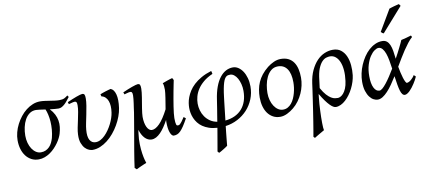

<svg xmlns="http://www.w3.org/2000/svg" viewBox="-82 -1052 3597 1609"><g transform="rotate(-10 1716.0 -247.0)"><path d="M312.5 -137.2Q321.3 -171.4 324.2 -206.5Q327.1 -241.7 325 -274.2Q322.8 -306.6 316.4 -334.7Q310.1 -362.8 301.3 -382.3Q274.4 -386.2 252.4 -389.2Q230.5 -392.1 221.2 -392.1Q189.5 -392.1 166 -375Q142.6 -357.9 127.2 -330.1Q111.8 -302.2 104 -266.8Q96.2 -231.4 96.2 -194.8Q96.2 -162.1 104.2 -133.1Q112.3 -104 126.7 -82.3Q141.1 -60.5 160.4 -47.9Q179.7 -35.2 202.1 -35.2Q225.6 -35.2 243.4 -43.5Q261.2 -51.8 274.9 -65.9Q288.6 -80.1 297.6 -98.6Q306.6 -117.2 312.5 -137.2ZM511.2 -452.1Q499 -436.5 487.3 -421.9Q475.6 -407.2 463.4 -396Q451.2 -384.8 438 -377.9Q424.8 -371.1 410.2 -371.1Q397.5 -371.1 378.2 -373Q358.9 -375 336.9 -377.4Q361.3 -351.6 374.5 -325.4Q387.7 -299.3 392.3 -272.2Q397 -245.1 393.8 -217.3Q390.6 -189.5 382.3 -161.1Q377.9 -146 368.4 -126.7Q358.9 -107.4 344.7 -87.4Q330.6 -67.4 312.3 -48.1Q293.9 -28.8 272.2 -13.7Q250.5 1.5 225.6 10.7Q200.7 20 173.8 20Q139.6 20 112.3 5.6Q85 -8.8 65.7 -33.9Q46.4 -59.1 36.1 -93.5Q25.9 -127.9 25.9 -168Q25.9 -201.2 34.9 -235.6Q43.9 -270 60.3 -302Q76.7 -334 98.9 -362.3Q121.1 -390.6 147.9 -411.6Q174.8 -432.6 205.1 -444.8Q235.4 -457 267.1 -457Q286.6 -457 307.4 -454.1Q328.1 -451.2 348.9 -448Q369.6 -444.8 389.9 -441.9Q410.2 -439 429.2 -439Q457 -439 472.9 -447Q488.8 -455.1 501.5 -466.3Z M910.2 -287.1Q905.3 -253.4 892.1 -217.8Q878.9 -182.1 859.1 -147.9Q839.4 -113.8 814 -83.3Q788.6 -52.7 759 -29.8Q729.5 -6.8 697.3 6.6Q665 20 631.8 20Q620.1 20 602.8 13.7Q585.4 7.3 569.3 -9.3Q553.2 -25.9 542.2 -54.7Q531.2 -83.5 533.2 -127.9Q534.2 -154.3 540.5 -185.5Q546.9 -216.8 554 -249.5Q561 -282.2 566.7 -313.5Q572.3 -344.7 572.3 -371.1Q572.3 -382.3 570.8 -388.9Q569.3 -395.5 566.7 -398.7Q564 -401.9 560.3 -402.8Q556.6 -403.8 552.2 -403.8Q547.9 -403.8 539.6 -402.1Q531.2 -400.4 522.9 -397.9Q513.2 -395.5 502 -392.1L496.1 -410.2Q516.6 -419.4 537.4 -428Q558.1 -436.5 575.7 -442.9Q593.3 -449.2 606.7 -453.1Q620.1 -457 626 -457Q640.1 -457 645 -447.8Q649.9 -438.5 649.9 -416Q649.9 -388.2 644 -353Q638.2 -317.9 630.9 -282Q623.5 -246.1 616.7 -212.9Q609.9 -179.7 607.9 -155.8Q602.5 -97.2 619.1 -68.1Q635.7 -39.1 668.9 -39.1Q689.5 -39.1 709.7 -49.8Q730 -60.5 748 -78.4Q766.1 -96.2 782 -119.1Q797.9 -142.1 810.3 -166.7Q822.8 -191.4 830.8 -215.8Q838.9 -240.2 841.8 -261.2Q846.2 -290.5 844.7 -315.4Q843.3 -340.3 835.9 -359.6Q828.6 -378.9 815.2 -391.8Q801.8 -404.8 781.7 -409.2L776.9 -427.7Q785.6 -431.6 797.6 -435.8Q809.6 -439.9 822.3 -444.1Q835 -448.2 846.9 -451.4Q858.9 -454.6 868.2 -457Q896.5 -447.3 908.4 -403.3Q920.4 -359.4 910.2 -287.1Z M1447.3 -105Q1426.8 -67.4 1410.6 -43.2Q1394.5 -19 1380.4 -4.9Q1366.2 9.3 1352.3 14.6Q1338.4 20 1323.2 20Q1313 20 1304.9 10Q1296.9 0 1291.3 -16.4Q1285.6 -32.7 1283 -54.2Q1280.3 -75.7 1280.3 -99.1Q1280.3 -104 1280.5 -109.4Q1280.8 -114.7 1281.2 -120.6Q1264.2 -89.4 1246.6 -63.5Q1229 -37.6 1210.7 -19Q1192.4 -0.5 1173.3 9.8Q1154.3 20 1134.3 20Q1118.2 20 1103.5 12.9Q1088.9 5.9 1076.7 -7.1Q1064.5 -20 1054.7 -38.3Q1044.9 -56.6 1038.1 -79.1L1034.2 -50.8Q1027.3 -0.5 1028.8 43.2Q1030.3 86.9 1035.4 120.6Q1040.5 154.3 1046.6 176.5Q1052.7 198.7 1055.2 205.1Q1047.9 208 1035.6 213.1Q1023.4 218.3 1010.3 224.1Q997.1 230 985.4 235.6Q973.6 241.2 967.8 244.1L951.7 230Q955.1 202.1 960.7 166.5Q966.3 130.9 972.9 90.8Q979.5 50.8 987.1 8.3Q994.6 -34.2 1001.7 -75.9Q1008.8 -117.7 1015.4 -156.5Q1022 -195.3 1027.3 -228Q1029.3 -247.1 1032.5 -266.8Q1035.6 -286.6 1038.1 -305.2Q1040.5 -323.7 1042.5 -340.8Q1044.4 -357.9 1044.4 -371.1Q1044.4 -382.3 1043 -388.9Q1041.5 -395.5 1038.8 -398.7Q1036.1 -401.9 1032.7 -402.8Q1029.3 -403.8 1025.4 -403.8Q1020.5 -403.8 1012.2 -402.1Q1003.9 -400.4 995.6 -397.9Q985.8 -395.5 975.1 -392.1L968.3 -410.2Q988.8 -419.4 1009.5 -428Q1030.3 -436.5 1048.3 -442.9Q1066.4 -449.2 1079.8 -453.1Q1093.3 -457 1099.1 -457Q1112.8 -457 1117.4 -447.8Q1122.1 -438.5 1122.1 -416Q1122.1 -401.9 1119.9 -382.3Q1117.7 -362.8 1114.3 -341.1Q1110.8 -319.3 1106.9 -296.4Q1103 -273.4 1099.6 -252Q1096.2 -230.5 1094 -211.9Q1091.8 -193.4 1091.8 -180.2Q1091.8 -153.3 1096.2 -130.9Q1100.6 -108.4 1108.4 -92.3Q1116.2 -76.2 1127 -67.1Q1137.7 -58.1 1150.4 -58.1Q1180.2 -58.1 1216.1 -94.2Q1252 -130.4 1292.5 -209Q1296.4 -233.4 1300.5 -257.6Q1304.7 -281.7 1307.9 -303.5Q1311 -325.2 1313.2 -342.8Q1315.4 -360.4 1315.4 -371.1Q1315.4 -386.7 1313.7 -402.8Q1312 -418.9 1307.1 -428.2Q1315.9 -431.6 1326.4 -435.5Q1336.9 -439.5 1348.1 -443.4Q1359.4 -447.3 1370.6 -450.9Q1381.8 -454.6 1392.1 -457Q1396 -451.7 1398.4 -447Q1400.9 -442.4 1402.3 -438Q1399.4 -423.8 1394.5 -399.4Q1389.6 -375 1384 -345.5Q1378.4 -315.9 1372.8 -283.7Q1367.2 -251.5 1362.5 -221.2Q1357.9 -190.9 1355 -165.5Q1352.1 -140.1 1352.1 -124Q1352.1 -102.1 1353.5 -88.9Q1355 -75.7 1357.4 -68.8Q1359.9 -62 1363 -60.1Q1366.2 -58.1 1370.1 -58.1Q1375 -58.1 1379.6 -59.3Q1384.3 -60.5 1390.9 -66.4Q1397.5 -72.3 1406.7 -84.7Q1416 -97.2 1430.2 -119.1Z M1792.5 -224.1Q1790.5 -209.5 1788.1 -188Q1785.6 -166.5 1782.7 -140.9Q1779.8 -115.2 1776.6 -86.9Q1773.4 -58.6 1770 -29.3Q1815.4 -33.7 1851.3 -50.5Q1887.2 -67.4 1911.9 -95.5Q1936.5 -123.5 1949.5 -161.9Q1962.4 -200.2 1962.4 -248Q1962.4 -278.3 1955.3 -306.2Q1948.2 -334 1936.5 -355Q1924.8 -376 1908.9 -388.4Q1893.1 -400.9 1875.5 -400.9Q1866.2 -400.9 1857.9 -399.4Q1849.6 -397.9 1842 -392.1Q1834.5 -386.2 1827.6 -374.8Q1820.8 -363.3 1814.7 -343.8Q1808.6 -324.2 1803 -294.9Q1797.4 -265.6 1792.5 -224.1ZM2026.4 -274.9Q2026.4 -217.8 2006.1 -167.7Q1985.8 -117.7 1950.7 -79.3Q1915.5 -41 1867.7 -15.9Q1819.8 9.3 1764.6 16.6Q1761.2 45.9 1758.3 73Q1755.4 100.1 1753.2 122.1Q1751 144 1749.5 159.7Q1748 175.3 1747.6 181.6Q1740.2 187.5 1730.7 193.6Q1721.2 199.7 1711.2 205.8Q1701.2 211.9 1691.2 217.8Q1681.2 223.6 1672.4 228Q1668 225.1 1665.8 222.4Q1663.6 219.7 1659.7 214.8Q1661.6 203.1 1665.3 182.9Q1668.9 162.6 1673.3 136.7Q1677.7 110.8 1682.9 80.8Q1688 50.8 1693.4 19Q1653.8 16.6 1623.3 6.1Q1592.8 -4.4 1570.1 -20Q1547.4 -35.6 1532 -55.7Q1516.6 -75.7 1507.1 -97.7Q1497.6 -119.6 1493.4 -142.3Q1489.3 -165 1489.3 -186Q1489.3 -204.1 1492.7 -227.1Q1496.1 -250 1505.6 -275.1Q1515.1 -300.3 1531.5 -326.2Q1547.9 -352.1 1574 -376.5Q1600.1 -400.9 1637.2 -422.1Q1674.3 -443.4 1724.6 -459Q1727.1 -453.1 1728.3 -445.3Q1729.5 -437.5 1730.5 -433.1Q1683.6 -412.6 1651.9 -385.7Q1620.1 -358.9 1601.1 -329.3Q1582 -299.8 1573.7 -268.8Q1565.4 -237.8 1565.4 -209Q1565.4 -179.7 1573.7 -150.4Q1582 -121.1 1598.9 -96.7Q1615.7 -72.3 1641.1 -54.7Q1666.5 -37.1 1701.2 -30.8Q1705.6 -58.6 1710 -85.2Q1714.4 -111.8 1718.3 -135.5Q1722.2 -159.2 1725.1 -179.2Q1728 -199.2 1730.5 -213.9Q1739.3 -274.9 1756.1 -320.6Q1772.9 -366.2 1796.4 -396.5Q1819.8 -426.8 1848.1 -441.9Q1876.5 -457 1908.2 -457Q1932.6 -457 1954.1 -442.9Q1975.6 -428.7 1991.7 -404.3Q2007.8 -379.9 2017.1 -346.4Q2026.4 -313 2026.4 -274.9Z M2386.7 -246.1Q2386.7 -320.8 2359.4 -360.4Q2332 -399.9 2281.7 -399.9Q2246.6 -399.9 2222.7 -379.6Q2198.7 -359.4 2184.1 -328.6Q2169.4 -297.9 2163.1 -262Q2156.7 -226.1 2156.7 -194.8Q2156.7 -162.1 2164.8 -133.1Q2172.9 -104 2187.3 -82.3Q2201.7 -60.5 2220.9 -47.9Q2240.2 -35.2 2262.7 -35.2Q2285.2 -35.2 2303 -45.2Q2320.8 -55.2 2334.7 -72Q2348.6 -88.9 2358.4 -110.6Q2368.2 -132.3 2374.5 -155.8Q2380.9 -179.2 2383.8 -202.6Q2386.7 -226.1 2386.7 -246.1ZM2456.5 -272.9Q2456.5 -240.2 2449.2 -206.8Q2441.9 -173.3 2427.7 -141.8Q2413.6 -110.4 2392.8 -81.8Q2372.1 -53.2 2344.7 -30.8Q2332 -20.5 2317.9 -11.2Q2303.7 -2 2289.1 5.1Q2274.4 12.2 2259.3 16.1Q2244.1 20 2229.5 20Q2195.3 20 2168.7 5.6Q2142.1 -8.8 2123.8 -33.9Q2105.5 -59.1 2095.9 -93.5Q2086.4 -127.9 2086.4 -168Q2086.4 -203.1 2092.3 -235.6Q2098.1 -268.1 2111.3 -298.3Q2124.5 -328.6 2146.5 -356.4Q2168.5 -384.3 2200.7 -410.2Q2225.6 -429.7 2255.4 -443.4Q2285.2 -457 2315.4 -457Q2353.5 -457 2380.4 -443.4Q2407.2 -429.7 2424.1 -405.3Q2440.9 -380.9 2448.7 -347.2Q2456.5 -313.5 2456.5 -272.9Z M2595.2 -159.7Q2617.2 -120.1 2637.2 -98.4Q2657.2 -76.7 2674.8 -66.2Q2692.4 -55.7 2707 -53.7Q2721.7 -51.8 2731.9 -51.8Q2740.7 -51.8 2753.4 -57.9Q2766.1 -64 2779.1 -78.6Q2792 -93.3 2802.7 -118.2Q2813.5 -143.1 2818.4 -180.7Q2825.2 -230 2821.8 -271.5Q2818.4 -313 2805.9 -343Q2793.5 -373 2772.9 -389.9Q2752.4 -406.7 2725.6 -406.7Q2711.4 -406.7 2693.1 -401.4Q2674.8 -396 2657 -377.2Q2639.2 -358.4 2624.5 -322.3Q2609.9 -286.1 2603.5 -224.1ZM2886.7 -217.8Q2883.3 -191.4 2874.5 -163.6Q2865.7 -135.7 2852.5 -109.4Q2839.4 -83 2822.3 -59.6Q2805.2 -36.1 2785.6 -18.3Q2766.1 -0.5 2744.6 9.8Q2723.1 20 2701.2 20Q2691.9 20 2679.7 12.9Q2667.5 5.9 2652.1 -9.8Q2636.7 -25.4 2618.2 -50.8Q2599.6 -76.2 2578.1 -112.8Q2577.1 -106.4 2576.4 -98.6Q2575.7 -90.8 2574.7 -82Q2571.8 -57.6 2569.8 -29.5Q2567.9 -1.5 2566.7 27.1Q2565.4 55.7 2564.9 82.8Q2564.5 109.9 2564.7 132.3Q2564.9 154.8 2566.2 171.1Q2567.4 187.5 2569.3 193.8Q2560.1 199.2 2549.1 205.6Q2538.1 211.9 2526.6 218.5Q2515.1 225.1 2504.4 231.7Q2493.7 238.3 2484.4 244.1Q2480 241.7 2478.3 239.3Q2476.6 236.8 2472.7 232.4Q2475.6 216.3 2481.2 183.8Q2486.8 151.4 2493.4 109.9Q2500 68.4 2507.1 22Q2514.2 -24.4 2520.5 -68.1Q2526.9 -111.8 2532.2 -148.9Q2537.6 -186 2540.5 -209Q2549.3 -272.5 2571.3 -319.1Q2593.3 -365.7 2622.8 -396.5Q2652.3 -427.2 2687.5 -442.1Q2722.7 -457 2758.3 -457Q2799.8 -457 2826.9 -435.8Q2854 -414.6 2868.9 -380.4Q2883.8 -346.2 2887.7 -303.5Q2891.6 -260.7 2886.7 -217.8Z M3085.9 -51.8Q3096.7 -51.8 3112.1 -64.9Q3127.4 -78.1 3145.3 -100.6Q3163.1 -123 3182.6 -152.6Q3202.1 -182.1 3221.7 -214.8Q3216.8 -250.5 3210.7 -284.9Q3204.6 -319.3 3195.1 -346.2Q3185.5 -373 3171.6 -389.4Q3157.7 -405.8 3137.7 -405.8Q3123.5 -405.8 3103.5 -391.8Q3083.5 -377.9 3065.2 -350.3Q3046.9 -322.8 3034.2 -281.5Q3021.5 -240.2 3021.5 -185.1Q3021.5 -121.6 3039.1 -86.7Q3056.6 -51.8 3085.9 -51.8ZM3431.6 -446.8Q3411.6 -429.2 3392.1 -404.1Q3372.6 -378.9 3352.8 -349.6Q3333 -320.3 3313.5 -287.6Q3293.9 -254.9 3274.4 -221.7Q3278.8 -196.8 3284.7 -170.9Q3290.5 -145 3297.1 -124Q3303.7 -103 3310.5 -89.6Q3317.4 -76.2 3322.8 -76.2Q3330.6 -76.2 3340.1 -80.8Q3349.6 -85.4 3358.9 -93.3Q3368.2 -101.1 3376.2 -110.6Q3384.3 -120.1 3389.6 -129.9Q3396 -126 3398.9 -122.6Q3401.9 -119.1 3405.8 -115.2Q3400.4 -102.5 3392.3 -87.6Q3384.3 -72.8 3374.5 -57.9Q3364.7 -43 3353.8 -28.8Q3342.8 -14.6 3331.8 -3.9Q3320.8 6.8 3309.8 13.4Q3298.8 20 3289.6 20Q3277.3 20 3268.6 9.5Q3259.8 -1 3253.2 -22.2Q3246.6 -43.5 3241.2 -75.2Q3235.8 -106.9 3230 -148.9Q3208.5 -114.3 3187 -83.5Q3165.5 -52.7 3144 -29.8Q3122.6 -6.8 3101.3 6.6Q3080.1 20 3058.6 20Q3042.5 20 3024.2 10.7Q3005.9 1.5 2990.5 -18.8Q2975.1 -39.1 2964.8 -71Q2954.6 -103 2954.6 -148.9Q2954.6 -184.1 2962.4 -220.5Q2970.2 -256.8 2984.9 -291Q2999.5 -325.2 3019.8 -355.5Q3040 -385.7 3064.9 -408.2Q3089.8 -430.7 3118.7 -443.8Q3147.5 -457 3178.7 -457Q3202.6 -457 3217.8 -444.8Q3232.9 -432.6 3242.2 -410.9Q3251.5 -389.2 3256.6 -358.6Q3261.7 -328.1 3265.6 -291.5Q3278.3 -314.5 3289.6 -336.2Q3300.8 -357.9 3310.3 -377Q3319.8 -396 3327.1 -411.6Q3334.5 -427.2 3338.9 -438Q3359.9 -442.4 3380.9 -448.2Q3401.9 -454.1 3424.8 -460.9Q3427.7 -455.6 3429 -452.9Q3430.2 -450.2 3431.6 -446.8ZM3203.6 -518.1Q3196.3 -520.5 3192.1 -523.4Q3188 -526.4 3180.7 -534.2L3286.6 -713.9Q3294.4 -716.8 3305.2 -720.2Q3315.9 -723.6 3327.4 -726.8Q3338.9 -730 3350.3 -732.7Q3361.8 -735.4 3370.6 -737.8L3382.8 -721.2Z"/></g></svg>

Font: Gentium Plus
Style: Italic
Weight: 400
Italic angle: -8°
Designer: J. Victor Gaultney, Annie Olsen, Iska Routamaa
Foundry: SIL International
Version: Version 1.510